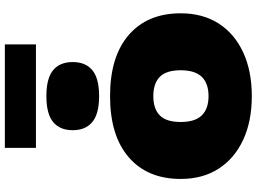

<svg xmlns="http://www.w3.org/2000/svg" viewBox="-150 -872 1033 772"><g transform="rotate(-90 366.0 -485.5)"><path d="M366 11Q265.5 11 190.8 -23.5Q116 -58 74.5 -122Q33 -186 33 -275Q33 -408.5 120 -483.8Q207 -559 366 -559Q525 -559 612 -483.8Q699 -408.5 699 -275Q699 -186 657.8 -122Q616.5 -58 541.5 -23.5Q466.5 11 366 11ZM366 -163Q417 -163 443.5 -190.2Q470 -217.5 470 -275Q470 -333 443.5 -359Q417 -385 366 -385Q315 -385 288.5 -359Q262 -333 262 -275Q262 -217.5 288.5 -190.2Q315 -163 366 -163ZM366 -603Q295 -603 262 -630.2Q229 -657.5 229 -709Q229 -761 262 -788Q295 -815 366 -815Q437.5 -815 470.2 -788Q503 -761 503 -709Q503 -657.5 470.2 -630.2Q437.5 -603 366 -603ZM158 -857V-982H574V-857Z"/></g></svg>

Font: Encode Sans Exp Black
Style: Regular
Weight: 900
Width: 7
Designer: Multiple Designers
Foundry: Impallari Type
Version: Version 3.002; ttfautohint (v1.8.3) -l 8 -r 50 -G 200 -x 14 